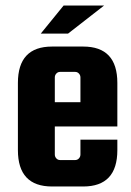

<svg xmlns="http://www.w3.org/2000/svg" viewBox="-20 -667 475 697"><path d="M282 -498Q406 -498 406 -366V-208H179V-106Q179 -98 184.5 -92Q190 -86 198 -86H253Q261 -86 266.5 -92Q272 -98 272 -106V-160H406V-122Q406 10 282 10H169Q45 10 45 -122V-366Q45 -498 169 -498ZM179 -296H272V-386Q272 -394 266.5 -400Q261 -406 253 -406H198Q190 -406 184.5 -400Q179 -394 179 -386ZM358 -647 227 -545H128L211 -647Z"/></svg>

Font: Squada One
Style: Regular
Weight: 400
Designer: Joe Prince
Foundry: Joe Prince
Version: Version 1.001